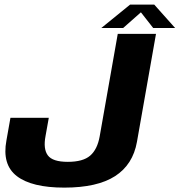

<svg xmlns="http://www.w3.org/2000/svg" viewBox="-20 -825 795 850"><path d="M264.8 5.6Q410.4 5.6 489.4 -45.2Q568.4 -96.1 586.3 -197L670.6 -675H501.3L421.3 -221.3Q411 -163.4 379.2 -136Q347.5 -108.5 280.2 -108.5Q212.9 -108.5 191.8 -137.1Q170.7 -165.6 181.6 -222.9L196 -303.4H26.2L8.5 -203.5Q-11.6 -96.3 54.4 -45.4Q120.5 5.6 264.8 5.6ZM428.5 -701H525.1L603.8 -770.5L658.2 -701H755.3L662.9 -804.6H555.9Z"/></svg>

Font: Anybody Thin
Style: Italic
Weight: 100
Italic angle: -10°
Designer: Tyler Finck
Foundry: Etcetera Type Company
Version: Version 1.114;gftools[0.9.25]